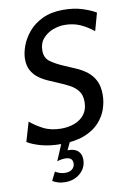

<svg xmlns="http://www.w3.org/2000/svg" viewBox="-101 -774 714 1060"><g transform="rotate(-10 256.0 -244.5)"><path d="M192.5 14Q127 14 78 0Q29 -14 3.5 -31L35.5 -139.5Q63 -115 106 -92.5Q149 -70 207.5 -70Q248 -70 282.2 -83Q316.5 -96 337.5 -123.5Q358.5 -151 358.5 -193.5Q358.5 -230.5 341.8 -253.5Q325 -276.5 296.5 -292Q268 -307.5 234 -321.5Q206.5 -333 178.2 -345.5Q150 -358 127 -375.5Q104 -393 89.8 -418.8Q75.5 -444.5 75.5 -482.5Q75.5 -515.5 90 -555.5Q104.5 -595.5 134.8 -631.5Q165 -667.5 213.5 -690.8Q262 -714 329.5 -714Q389.5 -714 436.5 -699Q483.5 -684 511.5 -666.5L484 -567.5Q444.5 -598.5 406.8 -614.5Q369 -630.5 321.5 -630.5Q290.5 -630.5 257.2 -618Q224 -605.5 201 -579.2Q178 -553 178 -512Q178 -470 207.8 -448.8Q237.5 -427.5 285 -407.5Q316.5 -394.5 348 -380.5Q379.5 -366.5 405.8 -346Q432 -325.5 448 -294.2Q464 -263 464 -215Q464 -175 450.2 -134.8Q436.5 -94.5 405.2 -60.8Q374 -27 321.8 -6.5Q269.5 14 192.5 14ZM207.5 79 178.5 64Q191 59.5 202.2 56.8Q213.5 54 226 54Q259.5 54 278 71.2Q296.5 88.5 296.5 118.5Q296.5 164.5 262.2 194.8Q228 225 177.5 225Q154 225 136.5 219.2Q119 213.5 106.5 206L130.5 157.5Q143.5 166 157.5 170.2Q171.5 174.5 187 174.5Q212 174.5 226 161.8Q240 149 240 130Q240 96 198.5 96Q188.5 96 177.2 97.8Q166 99.5 153 104L197 0H245Z"/></g></svg>

Font: Cabin
Style: Italic
Weight: 400
Width: 4
Italic angle: -10°
Designer: Pablo Impallari
Foundry: Pablo Impallari. http://www.impallari.com Igino Marini. http://www.ikern.com
Version: Version 3.001